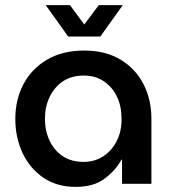

<svg xmlns="http://www.w3.org/2000/svg" viewBox="-20 -720 678 752"><path d="M276 12Q203 12 150 -24Q97 -60 68.5 -120.5Q40 -181 40 -254Q40 -330 72 -390.5Q104 -451 164.5 -486.5Q225 -522 310 -522Q393 -522 452 -486.5Q511 -451 542 -390.5Q573 -330 573 -256V0H458V-95H456Q433 -53 390 -20.5Q347 12 276 12ZM307 -86Q352 -86 385.5 -108.5Q419 -131 438 -169.5Q457 -208 456 -256Q456 -304 438 -341.5Q420 -379 387 -401.5Q354 -424 308 -424Q260 -424 226.5 -401.5Q193 -379 174.5 -340.5Q156 -302 156 -255Q156 -208 174 -169.5Q192 -131 225.5 -108.5Q259 -86 307 -86ZM247 -577 159 -700H254L310 -624L367 -700H461L373 -577Z"/></svg>

Font: MuseoModerno Medium
Style: Regular
Weight: 500
Designer: Pablo Cosgaya, Héctor Gatti, Marcela Romero, and the Authors of The MuseoModerno Project.
Foundry: Omnibus-Type Team
Version: Version 1.001